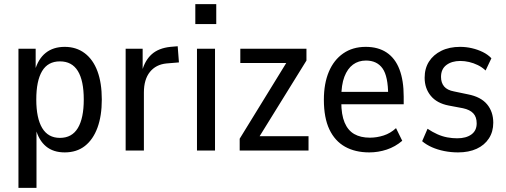

<svg xmlns="http://www.w3.org/2000/svg" viewBox="-20 -726 2441 926"><path d="M69 180V-491H152V-385H148Q164 -442 200.5 -471Q237 -500 292 -500Q348 -500 388.5 -469.5Q429 -439 450 -382.5Q471 -326 471 -246Q471 -167 450 -110Q429 -53 389.5 -22Q350 9 292 9Q237 9 202 -20Q167 -49 152 -105H156V180ZM269 -61Q327 -61 355.5 -108.5Q384 -156 384 -246Q384 -337 355.5 -383.5Q327 -430 269 -430Q211 -430 183 -383Q155 -336 155 -246Q155 -156 183.5 -108.5Q212 -61 269 -61Z M586 0V-491H668V-383H665Q679 -435 712 -464.5Q745 -494 802 -500L837 -503L843 -425L783 -420Q732 -415 703 -379Q674 -343 674 -280V0Z M922 -610V-706H1023V-610ZM930 0V-491H1017V0Z M1136 0V-57L1377 -449L1379 -422H1139V-491H1458V-434L1216 -43L1214 -69H1468V0Z M1761 9Q1693 9 1644 -18.5Q1595 -46 1568.5 -102Q1542 -158 1542 -245Q1542 -323 1566 -380Q1590 -437 1635.5 -468.5Q1681 -500 1744 -500Q1804 -500 1845 -472.5Q1886 -445 1906.5 -391.5Q1927 -338 1927 -260V-223H1610V-283H1866L1852 -266Q1852 -358 1825 -396Q1798 -434 1745 -434Q1709 -434 1682.5 -414.5Q1656 -395 1641 -356Q1626 -317 1626 -255V-234Q1626 -173 1642 -135Q1658 -97 1688.5 -79.5Q1719 -62 1764 -62Q1797 -62 1830 -72.5Q1863 -83 1890 -108L1920 -47Q1886 -18 1845 -4.5Q1804 9 1761 9Z M2189 9Q2155 9 2122.5 2.5Q2090 -4 2063 -16Q2036 -28 2016 -45L2042 -105Q2066 -89 2089.5 -78.5Q2113 -68 2137 -63.5Q2161 -59 2185 -59Q2228 -59 2253.5 -77.5Q2279 -96 2279 -131Q2279 -162 2262.5 -179.5Q2246 -197 2213 -204L2144 -217Q2087 -228 2057.5 -264Q2028 -300 2028 -351Q2028 -396 2049 -429Q2070 -462 2108.5 -481Q2147 -500 2199 -500Q2228 -500 2256 -493.5Q2284 -487 2308.5 -475Q2333 -463 2350 -445L2322 -386Q2305 -402 2284.5 -412Q2264 -422 2242.5 -427Q2221 -432 2200 -432Q2159 -432 2133 -412.5Q2107 -393 2107 -355Q2107 -327 2122 -309Q2137 -291 2170 -285L2237 -271Q2299 -259 2329 -223Q2359 -187 2359 -134Q2359 -91 2338 -58.5Q2317 -26 2279 -8.5Q2241 9 2189 9Z"/></svg>

Font: Nunito Sans 10pt Condensed Medium
Style: Regular
Weight: 500
Width: 3
Designer: Vernon Adams
Foundry: Vernon Adams
Version: Version 3.101;gftools[0.9.27]